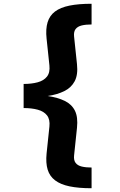

<svg xmlns="http://www.w3.org/2000/svg" viewBox="-20 -860 640 1020"><path d="M466.5 -840V-730Q436 -730 414.2 -724.8Q392.5 -719.5 381.8 -705.8Q371 -692 373.5 -666.5L389 -519Q395 -463 376.8 -428.5Q358.5 -394 321.2 -375.8Q284 -357.5 233.5 -350Q287 -342 324 -324Q361 -306 378 -272Q395 -238 389 -181L373.5 -33.5Q371 -8.5 381.8 5.5Q392.5 19.5 414.5 24.8Q436.5 30 466.5 30V140Q397.5 140 349.5 130Q301.5 120 272.8 98.2Q244 76.5 233.2 41.2Q222.5 6 227.5 -44.5L242.5 -187.5Q246.5 -225.5 229.8 -247Q213 -268.5 180.5 -277.2Q148 -286 105.5 -286V-414Q147.5 -414 180 -422.8Q212.5 -431.5 229.5 -453Q246.5 -474.5 242.5 -512.5L227.5 -654.5Q222 -706 232.8 -741.5Q243.5 -777 272.2 -798.8Q301 -820.5 349.2 -830.2Q397.5 -840 466.5 -840Z"/></svg>

Font: Fira Code Light
Style: Bold
Weight: 700
Monospace: yes
Version: Version 5.002